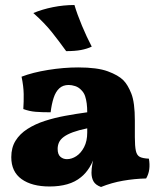

<svg xmlns="http://www.w3.org/2000/svg" viewBox="-20 -737 629 766"><path d="M383 9Q361 1 353 -13.5Q345 -28 345 -48Q345 -63 348.5 -83.5Q352 -104 359 -123L363 -129Q352 -93 337 -69Q322 -45 303 -30Q280 -11 248.5 -2Q217 7 178 7Q107 7 66 -22.5Q25 -52 25 -110Q25 -148 42 -175.5Q59 -203 89.5 -222.5Q120 -242 158.5 -254.5Q197 -267 240.5 -275Q284 -283 328 -289Q328 -308 326 -324Q324 -340 319.5 -353.5Q315 -367 305 -377Q294 -389 280 -393.5Q266 -398 254 -398Q231 -398 216.5 -384.5Q202 -371 194 -346.5Q186 -322 182 -289Q147 -289 122 -291Q97 -293 73 -302Q75 -331 74.5 -362Q74 -393 66 -431Q110 -448 172 -458Q234 -468 292 -468Q368 -468 410 -452.5Q452 -437 472 -417Q490 -399 504 -363.5Q518 -328 518 -256V-190Q518 -154 522 -135.5Q526 -117 538 -111Q550 -105 574 -104Q578 -82 575.5 -62Q573 -42 563 -25Q517 -24 471 -16Q425 -8 383 9ZM247 -102Q266 -102 284.5 -114Q303 -126 315.5 -150Q328 -174 328 -208V-225Q294 -218 271 -209.5Q248 -201 234.5 -191Q221 -181 215.5 -169Q210 -157 210 -143Q210 -121 221 -111.5Q232 -102 247 -102ZM244 -533Q216 -572 187 -608.5Q158 -645 113 -685Q149 -700 191.5 -708.5Q234 -717 277 -717Q288 -680 307 -634.5Q326 -589 346 -551Q327 -542 303 -537.5Q279 -533 244 -533Z"/></svg>

Font: Vollkorn Black
Style: Regular
Weight: 900
Designer: Friedrich Althausen
Foundry: Friedrich Althausen
Version: Version 5.000